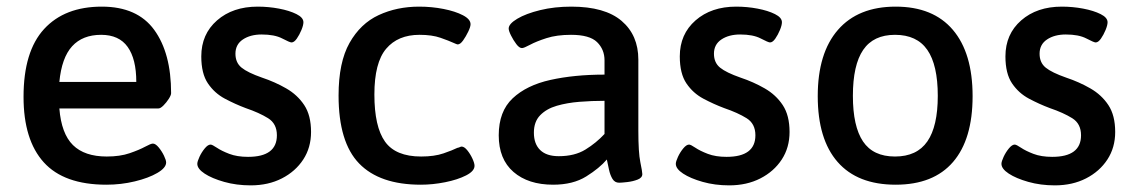

<svg xmlns="http://www.w3.org/2000/svg" viewBox="-20 -550 3417 579"><path d="M301 7Q173 7 112 -60.5Q51 -128 51 -258Q51 -395 113 -462.5Q175 -530 287 -530Q394 -530 445 -460Q496 -390 496 -269Q496 -263 489 -252Q482 -241 473 -232Q464 -223 458 -223H159Q165 -147 200 -112.5Q235 -78 302 -78Q342 -78 371 -88Q400 -98 417.5 -107.5Q435 -117 441 -117Q449 -117 458.5 -105.5Q468 -94 474.5 -80.5Q481 -67 481 -60Q481 -44 454.5 -28.5Q428 -13 386.5 -3Q345 7 301 7ZM159 -303H391Q391 -372 365 -408.5Q339 -445 285 -445Q229 -445 197.5 -410.5Q166 -376 159 -303Z M736 9Q693 9 656 -1.5Q619 -12 597 -26.5Q575 -41 575 -56Q575 -63 581.5 -77Q588 -91 597.5 -102.5Q607 -114 615 -114Q620 -114 634 -104.5Q648 -95 671.5 -86Q695 -77 728 -77Q815 -77 815 -142Q815 -177 788.5 -193.5Q762 -210 721 -224Q689 -236 658 -252.5Q627 -269 607 -298.5Q587 -328 587 -380Q587 -447 634.5 -488.5Q682 -530 757 -530Q790 -530 821.5 -524Q853 -518 874 -507.5Q895 -497 895 -483Q895 -474 889 -459.5Q883 -445 875 -433.5Q867 -422 859 -422Q854 -422 831 -434Q808 -446 769 -446Q735 -446 712.5 -431Q690 -416 690 -388Q690 -361 708.5 -346Q727 -331 770 -316Q809 -303 843 -283.5Q877 -264 897.5 -233Q918 -202 918 -152Q918 -105 894.5 -69Q871 -33 830 -12Q789 9 736 9Z M1249 7Q1125 7 1063 -57Q1001 -121 1001 -262Q1001 -362 1034 -420.5Q1067 -479 1122 -504.5Q1177 -530 1244 -530Q1282 -530 1317.5 -523Q1353 -516 1376 -504Q1399 -492 1399 -477Q1399 -469 1392 -454.5Q1385 -440 1376.5 -428Q1368 -416 1360 -416Q1358 -416 1347 -421Q1334 -427 1308.5 -436Q1283 -445 1245 -445Q1180 -445 1144.5 -403Q1109 -361 1109 -265Q1109 -168 1141 -123Q1173 -78 1250 -78Q1290 -78 1317.5 -87.5Q1345 -97 1359 -104Q1364 -105 1367 -106.5Q1370 -108 1372 -108Q1380 -108 1389 -97Q1398 -86 1404.5 -72Q1411 -58 1411 -50Q1411 -34 1385.5 -21Q1360 -8 1322.5 -0.5Q1285 7 1249 7Z M1648 7Q1573 7 1528.5 -31.5Q1484 -70 1484 -142Q1484 -214 1526 -253.5Q1568 -293 1640 -309Q1712 -325 1803 -325V-368Q1803 -401 1780.5 -423Q1758 -445 1702 -445Q1659 -445 1628 -435Q1597 -425 1578.5 -415Q1560 -405 1554 -405Q1546 -405 1537 -417Q1528 -429 1521 -443Q1514 -457 1514 -464Q1514 -478 1540 -493.5Q1566 -509 1609 -519.5Q1652 -530 1703 -530Q1804 -530 1854.5 -487Q1905 -444 1905 -370V-156Q1905 -90 1911 -61Q1917 -32 1917 -25Q1917 -14 1903 -8.5Q1889 -3 1872 -1Q1855 1 1847 1Q1834 1 1827 -10.5Q1820 -22 1816.5 -38.5Q1813 -55 1810 -69Q1788 -43 1748 -18Q1708 7 1648 7ZM1665 -79Q1713 -79 1745.5 -99Q1778 -119 1803 -146V-246Q1765 -246 1727.5 -243Q1690 -240 1659 -231Q1628 -222 1609 -202.5Q1590 -183 1590 -150Q1590 -116 1609 -97.5Q1628 -79 1665 -79Z M2179 9Q2136 9 2099 -1.5Q2062 -12 2040 -26.5Q2018 -41 2018 -56Q2018 -63 2024.5 -77Q2031 -91 2040.5 -102.5Q2050 -114 2058 -114Q2063 -114 2077 -104.5Q2091 -95 2114.5 -86Q2138 -77 2171 -77Q2258 -77 2258 -142Q2258 -177 2231.5 -193.5Q2205 -210 2164 -224Q2132 -236 2101 -252.5Q2070 -269 2050 -298.5Q2030 -328 2030 -380Q2030 -447 2077.5 -488.5Q2125 -530 2200 -530Q2233 -530 2264.5 -524Q2296 -518 2317 -507.5Q2338 -497 2338 -483Q2338 -474 2332 -459.5Q2326 -445 2318 -433.5Q2310 -422 2302 -422Q2297 -422 2274 -434Q2251 -446 2212 -446Q2178 -446 2155.5 -431Q2133 -416 2133 -388Q2133 -361 2151.5 -346Q2170 -331 2213 -316Q2252 -303 2286 -283.5Q2320 -264 2340.5 -233Q2361 -202 2361 -152Q2361 -105 2337.5 -69Q2314 -33 2273 -12Q2232 9 2179 9Z M2681 7Q2566 7 2506 -61.5Q2446 -130 2446 -260Q2446 -390 2507 -460Q2568 -530 2681 -530Q2794 -530 2853.5 -460Q2913 -390 2913 -260Q2913 -130 2854 -61.5Q2795 7 2681 7ZM2679 -78Q2745 -78 2776.5 -123.5Q2808 -169 2808 -261Q2808 -354 2776.5 -399.5Q2745 -445 2679 -445Q2614 -445 2583 -399.5Q2552 -354 2552 -261Q2552 -169 2582.5 -123.5Q2613 -78 2679 -78Z M3161 9Q3118 9 3081 -1.5Q3044 -12 3022 -26.5Q3000 -41 3000 -56Q3000 -63 3006.5 -77Q3013 -91 3022.5 -102.5Q3032 -114 3040 -114Q3045 -114 3059 -104.5Q3073 -95 3096.5 -86Q3120 -77 3153 -77Q3240 -77 3240 -142Q3240 -177 3213.5 -193.5Q3187 -210 3146 -224Q3114 -236 3083 -252.5Q3052 -269 3032 -298.5Q3012 -328 3012 -380Q3012 -447 3059.5 -488.5Q3107 -530 3182 -530Q3215 -530 3246.5 -524Q3278 -518 3299 -507.5Q3320 -497 3320 -483Q3320 -474 3314 -459.5Q3308 -445 3300 -433.5Q3292 -422 3284 -422Q3279 -422 3256 -434Q3233 -446 3194 -446Q3160 -446 3137.5 -431Q3115 -416 3115 -388Q3115 -361 3133.5 -346Q3152 -331 3195 -316Q3234 -303 3268 -283.5Q3302 -264 3322.5 -233Q3343 -202 3343 -152Q3343 -105 3319.5 -69Q3296 -33 3255 -12Q3214 9 3161 9Z"/></svg>

Font: Asap Medium
Style: Regular
Weight: 500
Designer: Pablo Cosgaya
Foundry: Omnibus-Type
Version: Version 3.001; ttfautohint (v1.8.3)